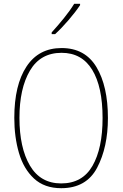

<svg xmlns="http://www.w3.org/2000/svg" viewBox="-20 -977 643 1007"><path d="M369 -957Q347 -921 315 -881.5Q283 -842 251 -807V-798H269Q302 -828 339 -871Q376 -914 400 -950V-957ZM303 -725Q183 -725 119 -628Q55 -531 55 -359Q55 -258 79.5 -174.5Q104 -91 158.5 -40.5Q213 10 301 10Q433 10 489.5 -97.5Q546 -205 546 -358Q546 -525 486 -625Q426 -725 303 -725ZM303 -700Q409 -700 463.5 -611Q518 -522 518 -358Q518 -199 465 -107Q412 -15 301 -15Q192 -15 137 -108.5Q82 -202 82 -359Q82 -513 137 -606.5Q192 -700 303 -700Z"/></svg>

Font: Noto Sans Display SemiCondensed Thin
Style: Regular
Weight: 250
Width: 4
Designer: Monotype Design team
Foundry: Monotype Imaging Inc.
Version: 1.000